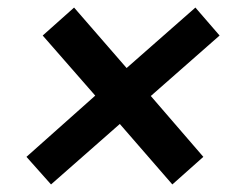

<svg xmlns="http://www.w3.org/2000/svg" viewBox="-20 -540 640 508"><path d="M115 -52 50 -125 232 -287 93 -446 176 -520 315 -360 497 -520 561 -446 379 -286 518 -125 436 -52 297 -212Z"/></svg>

Font: Nunito Sans 8pt ExtraBold
Style: Italic
Weight: 800
Italic angle: -9°
Version: Version 3.101;gftools[0.9.27]